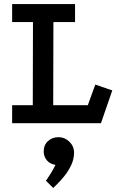

<svg xmlns="http://www.w3.org/2000/svg" viewBox="-20 -609 598 949"><path d="M40 -589H351V-500H244L243 -89H414L451 -191L535 -162L479 0H40V-89H142L143 -500H40ZM243 320 207 284Q207 284 215.5 272Q224 260 235 241.5Q246 223 254 206Q225 201 210.5 182Q196 163 196 140Q196 108 217 88.5Q238 69 270 69Q300 69 323 91.5Q346 114 346 145Q346 177 332.5 206Q319 235 299.5 259.5Q280 284 264 299.5Q248 315 243 320Z"/></svg>

Font: Podkova SemiBold
Style: Regular
Weight: 600
Designer: Ilya Yudin
Foundry: Cyreal (www.cyreal.org)
Version: Version 2.103